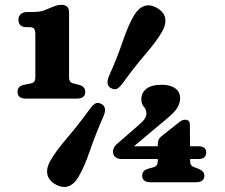

<svg xmlns="http://www.w3.org/2000/svg" viewBox="-20 -738 910 777"><path d="M88 -628Q54.5 -628 54.5 -659Q54.5 -672 64 -680.8Q73.5 -689.5 90.5 -689.5H114Q141 -689.5 158.5 -696Q176 -702.5 194 -710.5Q213 -718.5 227.5 -718.5Q259.5 -718.5 259.5 -688.5V-424Q259.5 -405.5 274.5 -401L300 -394.5Q325 -388 325 -366.5Q325 -339 291.5 -339H85Q51 -339 51 -366.5Q51 -389.5 76.5 -394.5L107.5 -401Q123 -404.5 123 -424V-598.5Q123 -616.5 117.8 -622.2Q112.5 -628 100 -628ZM618.5 -154.5Q618.5 -174.5 632 -185.5L700 -239.5Q710.5 -248 716.8 -250.8Q723 -253.5 729.5 -253.5Q748.5 -253.5 748.5 -232.5L749 -146H783Q797 -146 805.8 -140.2Q814.5 -134.5 814.5 -121.5Q814.5 -94.5 783 -94.5H749.5V-85.5Q749.5 -75 753.5 -70Q757.5 -65 764.5 -62L781.5 -55.5Q807 -46 807 -27.5Q807 -0.5 773 -0.5H589.5Q555.5 -0.5 555.5 -27.5Q555.5 -49 581 -55.5L604 -62Q618.5 -67 618.5 -85.5V-94.5H471.5Q455 -94.5 446 -103Q437 -111.5 437 -125Q437 -132.5 442 -141.8Q447 -151 461.5 -162.5L538.5 -229.5Q572.5 -257 572.5 -277.5Q572.5 -294.5 562.2 -305.8Q552 -317 552 -337.5Q552 -362.5 572.5 -378.8Q593 -395 635.5 -395Q668.5 -395 688.8 -380.8Q709 -366.5 709 -339Q709 -323.5 698.8 -304Q688.5 -284.5 649 -252.5L522 -146H618.5ZM474.5 -398.5Q462 -382.5 452.2 -378.2Q442.5 -374 428 -382Q406.5 -394.5 421 -430Q454 -503.5 476.2 -569.2Q498.5 -635 522.5 -676Q540 -705 563.5 -713.5Q587 -722 616 -705.5Q644 -689 648.5 -664.2Q653 -639.5 636 -610Q612.5 -569.5 567.2 -517Q522 -464.5 474.5 -398.5ZM345 -299Q357.5 -315.5 367.8 -320Q378 -324.5 392 -316.5Q414 -303 399 -268Q366.5 -194.5 344 -128.5Q321.5 -62.5 297.5 -22Q280 8 256.2 16Q232.5 24 203.5 7.5Q176 -8.5 171.5 -33.5Q167 -58.5 184 -88Q207.5 -128.5 253 -181.5Q298.5 -234.5 345 -299Z"/></svg>

Font: Fraunces 9pt S100
Style: Bold
Weight: 700
Version: Version 1.000; ttfautohint (v1.8.3)